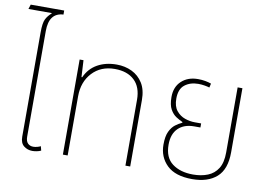

<svg xmlns="http://www.w3.org/2000/svg" viewBox="-81 -890 1445 1028"><g transform="rotate(10 641.0 -376.0)"><path d="M151 9Q125 9 105 -6.5Q85 -22 85 -57V-624Q85 -675 95.5 -696Q106 -717 126 -734L125 -736H-1L7 -761H189V-739Q111 -735 111 -636V-62Q111 -37 122.5 -25.5Q134 -14 152 -14Q162 -14 173.5 -17Q185 -20 192 -24L198 -1Q188 4 175 6.5Q162 9 151 9Z M316 0V-517H337L342 -426H346Q368 -475 412.5 -500Q457 -525 517 -525Q562 -525 599.5 -507Q637 -489 659.5 -453Q682 -417 682 -361V0H656V-358Q656 -427 617.5 -463.5Q579 -500 511 -500Q435 -500 388.5 -450Q342 -400 342 -322V0Z M1020 9Q928 9 882.5 -35Q837 -79 837 -147Q837 -192 849.5 -218Q862 -244 880 -257.5Q898 -271 916 -279V-283Q900 -290 881 -302Q862 -314 848.5 -338Q835 -362 835 -405Q835 -460 869.5 -492Q904 -524 959 -524Q980 -524 999 -520.5Q1018 -517 1031 -512L1026 -490Q1017 -493 999.5 -496Q982 -499 965 -499Q921 -499 891.5 -476Q862 -453 862 -401Q862 -359 881 -335.5Q900 -312 927.5 -302.5Q955 -293 982 -293H1016V-271H982Q927 -271 895.5 -240Q864 -209 864 -151Q864 -81 907.5 -48.5Q951 -16 1020 -16Q1065 -16 1100 -30Q1135 -44 1155 -76Q1175 -108 1175 -163V-517H1201V-168Q1201 -76 1153 -33.5Q1105 9 1020 9Z"/></g></svg>

Font: Noto Sans Thai UI SemCond Thin
Style: Regular
Weight: 100
Width: 4
Designer: Monotype Design Team
Foundry: Monotype Imaging Inc.
Version: Version 2.000